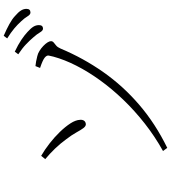

<svg xmlns="http://www.w3.org/2000/svg" viewBox="37 -908 926 1040"><g transform="rotate(-90 500.0 -388.0)"><path d="M818 -670Q802 -689 780 -710Q758 -731 726 -752L740 -771Q778 -753 804 -735.5Q830 -718 847 -702Q867 -684 875.5 -670Q884 -656 884 -640Q884 -629 879 -623.5Q874 -618 865 -618Q854 -618 844.5 -634.5Q835 -651 818 -670ZM905 -736Q887 -756 865.5 -774Q844 -792 812 -812L826 -831Q863 -815 890 -800Q917 -785 933 -770Q954 -752 963 -737.5Q972 -723 972 -708Q972 -697 967 -691.5Q962 -686 952 -686Q941 -686 931.5 -702Q922 -718 905 -736ZM219 55 202 32Q281 -12 351 -67Q421 -122 480 -183.5Q539 -245 585.5 -309.5Q632 -374 664.5 -438Q697 -502 713 -561Q717 -576 719 -587Q721 -598 707.5 -609Q694 -620 652 -634L662 -659Q674 -658 687 -655.5Q700 -653 716 -649Q730 -646 744.5 -637Q759 -628 771 -616.5Q783 -605 790 -594Q797 -583 797 -575Q797 -566 789.5 -560Q782 -554 773 -546.5Q764 -539 757 -523Q705 -399 629.5 -291.5Q554 -184 452 -96.5Q350 -9 219 55ZM158 -606 176 -628Q209 -609 243 -582.5Q277 -556 305.5 -526.5Q334 -497 352 -469Q370 -441 371 -417Q372 -404 366 -395.5Q360 -387 347 -386Q336 -386 326 -399.5Q316 -413 302.5 -437.5Q289 -462 266 -492Q242 -525 215 -553Q188 -581 158 -606Z"/></g></svg>

Font: Noto Serif JP
Style: Regular
Weight: 200
Designer: Ryoko NISHIZUKA 西塚涼子 (kana & ideographs); Frank Grießhammer (Latin, Greek & Cyrillic); Wenlong ZHANG 张文龙 (bopomofo); San
Foundry: Adobe
Version: Version 2.001;hotconv 1.1.0;makeotfexe 2.6.0